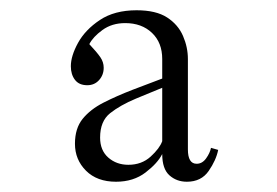

<svg xmlns="http://www.w3.org/2000/svg" viewBox="-20 -570 540 374"><path d="M206 -216Q169 -216 147.5 -237.5Q126 -259 126 -290Q126 -320 141 -338.5Q156 -357 181.5 -370Q207 -383 238 -395L296 -417V-455Q296 -487 276 -506Q256 -525 224 -525Q198 -525 179.5 -511.5Q161 -498 154 -484Q169 -468 175.5 -458.5Q182 -449 182 -438Q182 -424 173 -414Q164 -404 150 -404Q134 -404 126 -414.5Q118 -425 118 -441Q118 -461 132 -486.5Q146 -512 174.5 -531Q203 -550 246 -550Q284 -550 305.5 -536Q327 -522 336.5 -500Q346 -478 346 -455V-279Q346 -251 363 -251Q374 -251 381.5 -261.5Q389 -272 391 -282L405 -278Q401 -258 386.5 -237Q372 -216 344 -216Q324 -216 310 -228.5Q296 -241 296 -270Q287 -252 263.5 -234Q240 -216 206 -216ZM175 -302Q175 -277 191 -263Q207 -249 230 -249Q256 -249 273.5 -265Q291 -281 296 -295V-399L245 -378Q214 -365 194.5 -349.5Q175 -334 175 -302Z"/></svg>

Font: Xanh Mono
Style: Regular
Weight: 400
Monospace: yes
Designer: Lam Bao, Duy Dao
Foundry: Yellow Type Foundry
Version: Version 3.101; ttfautohint (v1.8.3)